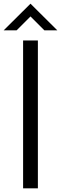

<svg xmlns="http://www.w3.org/2000/svg" viewBox="-20 -1019 330 1039"><path d="M290 -855H220L145 -930L70 -855H0L145 -999ZM185 0H105V-800H185Z"/></svg>

Font: Gauge
Style: Regular
Weight: 400
Designer: Daniel Pimley
Foundry: Daniel Pimley
Version: Version 2.0